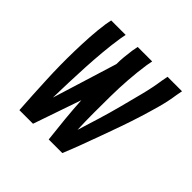

<svg xmlns="http://www.w3.org/2000/svg" viewBox="-139 -649 778 778"><g transform="rotate(45 250.0 -260.0)"><path d="M317 0H239Q233 -51 228 -102.5Q223 -154 220 -206L149 0H71Q68 -41 66 -81.5Q64 -122 62 -163Q60 -204 59.5 -245Q59 -286 60 -327.5Q61 -369 63.5 -410.5Q66 -452 72 -494L77 -520H160L155 -494Q148 -448 144 -403Q140 -358 137.5 -312.5Q135 -267 133.5 -222Q132 -177 131 -132L217 -410Q217 -431 219 -452Q221 -473 224 -494L229 -520H312L307 -494Q300 -446 296.5 -397.5Q293 -349 292.5 -301Q292 -253 292 -205Q292 -157 294 -110Q309 -158 323.5 -205.5Q338 -253 350.5 -301Q363 -349 375.5 -397.5Q388 -446 395 -494L400 -520H483L478 -494Q472 -452 460.5 -410.5Q449 -369 436 -327.5Q423 -286 408.5 -245Q394 -204 379 -163Q364 -122 349 -81.5Q334 -41 317 0Z"/></g></svg>

Font: Iosevka Medium
Style: Italic
Weight: 500
Italic angle: -9°
Monospace: yes
Designer: Belleve Invis
Foundry: Belleve Invis
Version: Version 32.5.0; ttfautohint (v1.8.4)